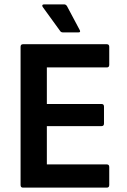

<svg xmlns="http://www.w3.org/2000/svg" viewBox="-20 -857 580 877"><path d="M85 0Q74 0 74 -12V-643Q74 -655 85 -655H468Q479 -655 479 -643V-561Q479 -549 468 -549H194V-382H444Q455 -382 455 -370V-293Q455 -281 444 -281H194V-106H468Q479 -106 479 -94V-12Q479 0 468 0ZM268 -709Q259 -709 255 -715L176 -824Q172 -829 173.5 -833Q175 -837 181 -837H273Q281 -837 286 -829L344 -720Q350 -709 338 -709Z"/></svg>

Font: Sofia Sans
Style: Bold
Weight: 700
Designer: Botio Nikoltchev, Ani Petrova
Foundry: lettersoup
Version: Version 4.100; ttfautohint (v1.8.4.7-5d5b)